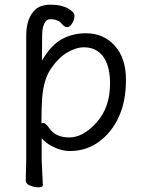

<svg xmlns="http://www.w3.org/2000/svg" viewBox="-20 -628 612 820"><path d="M92 -476Q92 -551 131 -587Q153 -608 197 -608Q241 -608 269.5 -592.5Q298 -577 298 -560.5Q298 -544 288 -528Q278 -512 267 -512Q256 -512 245 -525Q229 -546 195 -546Q178 -546 169 -527Q160 -508 160 -477L159 -369Q199 -437 245.5 -461.5Q292 -486 347 -486Q422 -486 470 -433Q518 -380 518 -287Q518 -194 486.5 -127Q455 -60 401 -21.5Q347 17 279 17Q244 17 209 0Q174 -17 158 -38V56L163 162Q163 172 145 172Q127 172 108.5 164.5Q90 157 90 144L92 55ZM157 -101Q161 -103 164 -103Q175 -103 190 -81Q217 -41 276 -41Q335 -41 392.5 -105Q450 -169 450 -271.5Q450 -374 396 -410Q373 -426 339 -426Q305 -426 267.5 -404Q230 -382 198 -335.5Q166 -289 160 -209Q157 -167 157 -101Z"/></svg>

Font: Moon Stars Kai T
Style: Regular
Weight: 400
Designer: GuiWonder
Version: Version 1.101